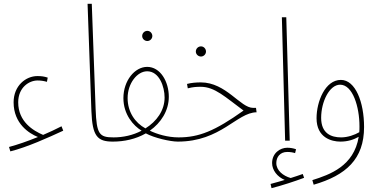

<svg xmlns="http://www.w3.org/2000/svg" viewBox="-20 -734 1985 1002"><path d="M34 56C122 34 232 -16 310 -52L301 -75C270 -59 238 -44 205 -30C153 -52 75 -99 75 -200C75 -277 131 -314 176 -314C192 -314 207 -312 225 -307L229 -329C210 -335 197 -337 175 -337C115 -337 51 -287 51 -200C51 -88 133 -37 178 -19C124 3 72 21 27 33Z M569 5C584 5 589 1 589 -6C589 -11 587 -17 573 -17C498 -17 484 -33 479 -165L459 -714H437L457 -154C462 -23 488 5 569 5Z M749 -520C763 -520 775 -532 775 -546C775 -561 763 -573 749 -573C734 -573 722 -561 722 -546C722 -532 734 -520 749 -520Z M569 5C628 5 689 -8 741 -38C785 -14 869 5 908 5C921 5 928 2 928 -6C928 -15 921 -17 912 -17C855 -17 799 -34 762 -52C820 -93 861 -156 861 -229C861 -308 817 -385 748 -385C683 -385 624 -313 624 -222C624 -136 677 -77 719 -52C674 -28 622 -17 573 -17ZM646 -222C646 -299 696 -362 748 -362C811 -362 839 -282 839 -225C839 -157 797 -100 739 -64C685 -93 646 -150 646 -222Z M1029 -439C1043 -439 1055 -451 1055 -465C1055 -480 1043 -492 1029 -492C1014 -492 1002 -480 1002 -465C1002 -451 1014 -439 1029 -439Z M908 5C1133 5 1216 -147 1319 -148L1316 -171H1301C1234 -171 1160 -304 1028 -304C1004 -304 979 -302 956 -296L960 -273C987 -280 1005 -281 1028 -281C1101 -281 1156 -227 1251 -157C1101 -50 1018 -17 912 -17Z M1397 248C1452 234 1519 212 1567 194L1560 174C1540 181 1520 188 1497 195C1458 184 1422 156 1422 117C1422 86 1441 59 1479 59C1494 59 1507 61 1520 65L1525 45C1512 40 1496 37 1479 37C1442 37 1400 65 1400 117C1400 154 1427 189 1466 205C1449 210 1423 218 1392 226Z M1468 0H1492L1474 -644H1451Z M1617 230C1786 181 1880 96 1880 -71C1880 -201 1835 -317 1759 -317C1677 -317 1632 -204 1632 -117C1632 -15 1711 5 1756 5C1795 5 1825 -5 1852 -20C1827 133 1702 177 1610 206ZM1656 -119C1656 -203 1699 -292 1755 -292C1821 -292 1856 -176 1856 -75C1856 -64 1856 -54 1855 -44C1831 -30 1795 -17 1760 -17C1708 -17 1656 -38 1656 -119Z"/></svg>

Font: Noto Sans Arabic ExtCond Thin
Style: Regular
Weight: 100
Width: 2
Designer: Monotype Design Team, Nadine Chahine, Nizar Qandah and Khaled Hosny
Foundry: Monotype Imaging Inc.
Version: Version 2.012